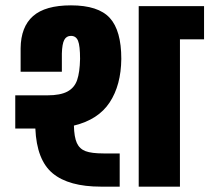

<svg xmlns="http://www.w3.org/2000/svg" viewBox="-20 -697 782 717"><path d="M256 -228Q257 -185 267 -163Q277 -141 299.5 -132.5Q322 -124 367 -124H427V0H357Q237 0 177 -49.5Q117 -99 112 -217H37V-341H157Q205 -341 231.5 -355Q258 -369 268 -398Q278 -427 279 -477Q279 -526 271.5 -544.5Q264 -563 245 -563Q228 -563 220 -548Q212 -533 211 -497V-429H57V-517Q58 -597 103.5 -637Q149 -677 245 -677Q347 -677 390 -630Q433 -583 433 -477Q432 -379 389.5 -314.5Q347 -250 256 -228ZM742 -550H652V0H498V-674H742Z"/></svg>

Font: Biryani Heavy
Style: Regular
Weight: 900
Designer: Dan Reynolds and Mathieu Réguer
Foundry: Dan Reynolds and Mathieu Réguer
Version: Version 1.003; ttfautohint (v1.1) -l 5 -r 5 -G 72 -x 0 -D la